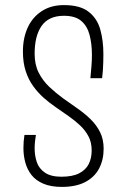

<svg xmlns="http://www.w3.org/2000/svg" viewBox="-20 -724 491 754"><path d="M223 10Q180 10 150.5 -2.5Q121 -15 104 -36.5Q87 -58 79.5 -85.5Q72 -113 72 -143Q72 -156 73 -169Q74 -182 76 -194H121Q119 -182 117.5 -168.5Q116 -155 116 -142Q116 -113 124.5 -87.5Q133 -62 156.5 -46Q180 -30 221 -30Q265 -30 291 -43.5Q317 -57 328.5 -80Q340 -103 340 -133Q340 -165 327.5 -188.5Q315 -212 295 -231Q275 -250 250 -267.5Q225 -285 199 -303Q174 -320 151.5 -340Q129 -360 110.5 -385.5Q92 -411 81 -444.5Q70 -478 70 -522Q70 -574 88.5 -615Q107 -656 143.5 -680Q180 -704 231 -704Q295 -704 328.5 -677.5Q362 -651 374 -607.5Q386 -564 386 -512Q386 -496 385.5 -479.5Q385 -463 384 -447.5Q383 -432 381 -417H335Q337 -439 339 -462.5Q341 -486 341 -508Q341 -551 332 -586Q323 -621 299.5 -641.5Q276 -662 231 -662Q200 -662 178 -651.5Q156 -641 142.5 -621Q129 -601 122.5 -574Q116 -547 116 -513Q116 -470 132 -438.5Q148 -407 174 -382.5Q200 -358 229 -337Q257 -317 285 -297.5Q313 -278 336 -255.5Q359 -233 373 -205Q387 -177 387 -140Q387 -96 369 -62Q351 -28 314.5 -9Q278 10 223 10Z"/></svg>

Font: Truculenta ExtraLight
Style: Regular
Weight: 250
Version: Version 1.002